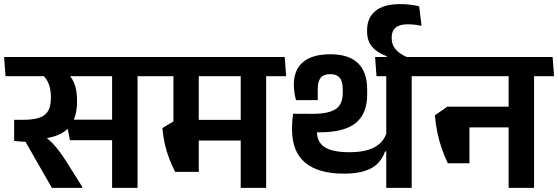

<svg xmlns="http://www.w3.org/2000/svg" viewBox="-42 -916 2721 936"><path d="M628.5 -577H504.5V0H628.5ZM466.5 -544.5H726L719 -638H459.5ZM673.5 -544.5 667 -638H-22L-15 -544.5ZM279 -332.5 299 -232.5H530.5V-332.5ZM359 0V-5L283 -126Q263 -157 246.5 -179.2Q230 -201.5 212 -219.8Q194 -238 169.5 -256.5V-307L27 -332V-228.5L82.5 -224.5L211 0ZM278 -566.5H144.5Q177.5 -545.5 191.8 -515.8Q206 -486 206 -443.5V-438Q206 -380.5 176.2 -356.2Q146.5 -332 71.5 -332H27L90.5 -235.5L130.5 -237Q239 -241.5 286.2 -286.5Q333.5 -331.5 333.5 -420.5V-427.5Q333.5 -475 320.2 -509Q307 -543 278 -566.5Z M1255.5 -577H1131.5V0H1255.5ZM1093.5 -544.5H1353L1346 -638H1086.5ZM1271 -544.5 1264 -638H681L688 -544.5ZM1182 -331.5H842.5V-231H1182ZM927 -578.5H803.5V-269H927ZM812 -78H927V-324.5H804L749.5 -291.5Q753.5 -249.5 761.8 -212.8Q770 -176 783 -142.8Q796 -109.5 812 -78Z M1965 -577H1841V0H1965ZM1803 -544.5H2062.5L2055 -638H1796ZM1786.5 -638 1793.5 -544.5H2012L2004.5 -638ZM1401 -428H1507V-481Q1507 -519.5 1521.5 -537Q1536 -554.5 1568.5 -554.5Q1599 -554.5 1614 -537.2Q1629 -520 1629 -478V-463.5Q1629 -427.5 1615 -405Q1601 -382.5 1568.2 -371.8Q1535.5 -361 1480 -361L1386.5 -361.5L1435 -271H1515.5Q1636 -271 1692 -316.2Q1748 -361.5 1748 -456.5V-477Q1748 -565.5 1702.8 -608.5Q1657.5 -651.5 1568.5 -651.5Q1480.5 -651.5 1435.5 -613.5Q1390.5 -575.5 1390.5 -504.5Q1390.5 -486.5 1393 -466.8Q1395.5 -447 1401 -428ZM1381.5 -289.5V-286.5Q1381.5 -177 1445.5 -123.2Q1509.5 -69.5 1634.5 -69.5Q1694.5 -69.5 1735 -82.2Q1775.5 -95 1799.5 -119.2Q1823.5 -143.5 1835 -177.5H1849.5L1843 -270.5Q1829.5 -223.5 1784.8 -198.8Q1740 -174 1661.5 -174Q1580 -174 1541.5 -198.2Q1503 -222.5 1503 -276V-333L1386.5 -361.5Q1384 -341.5 1382.8 -324Q1381.5 -306.5 1381.5 -289.5Z M1945.5 -627.5V-636Q1905 -653.5 1886.2 -676Q1867.5 -698.5 1867.5 -728.5V-734.5Q1867.5 -765.5 1886.8 -781.5Q1906 -797.5 1945 -797.5Q1962.5 -797.5 1978.5 -795.8Q1994.5 -794 2013 -790.5L2001.5 -885Q1981.5 -890.5 1958.2 -893.2Q1935 -896 1909 -896Q1827.5 -896 1787.5 -862Q1747.5 -828 1747.5 -769.5V-764Q1747.5 -716.5 1772 -687.8Q1796.5 -659 1843.5 -642V-627.5Z M2561.5 -577H2437.5V0H2561.5ZM2399.5 -544.5H2659L2652 -638H2392.5ZM2609 -544.5 2602 -638H2016.5L2023.5 -544.5ZM2487 -396H2201V-295H2487ZM2141 -120H2246.5V-396H2139L2078 -354Q2082 -308 2090.5 -268Q2099 -228 2111.8 -191.5Q2124.5 -155 2141 -120Z"/></svg>

Font: Anek Devanagari SemiBold
Style: Regular
Weight: 600
Designer: Kailash Malviya (Devanagari) & Yesha Goshar (Latin)
Foundry: Ek Type
Version: Version 1.003